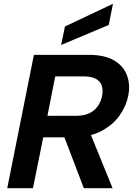

<svg xmlns="http://www.w3.org/2000/svg" viewBox="-20 -988 698 1008"><path d="M516 -484Q522 -516 514 -539Q506 -562 482.5 -574.5Q459 -587 419 -587H270L229 -380H378Q438 -380 472 -408Q506 -436 516 -484ZM446 -700Q530 -700 579.5 -670.5Q629 -641 647 -591.5Q665 -542 653 -484Q643 -432 608 -382Q573 -332 511 -299.5Q449 -267 360 -267H207L153 0H18L158 -700ZM444 -312 571 0H420L301 -312ZM573 -968 551 -857 301 -752 321 -849Z"/></svg>

Font: Albert Sans
Style: Bold Italic
Weight: 700
Italic angle: -11.25°
Designer: Andreas Rasmussen
Foundry: a.Foundry
Version: Version 1.025